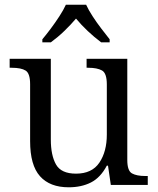

<svg xmlns="http://www.w3.org/2000/svg" viewBox="-20 -786 671 816"><path d="M272 10Q192 10 150 -37Q108 -84 108 -186V-428Q108 -474 89 -486Q70 -498 30 -498H21V-536H196V-193Q196 -126 218 -87Q240 -48 303 -48Q371 -48 402.5 -95Q434 -142 434 -214V-427Q434 -475 413.5 -486.5Q393 -498 355 -498H348V-536H521V-106Q521 -60 541 -49Q561 -38 597 -38H608V0H451L439 -82H434Q407 -31 366.5 -10.5Q326 10 272 10ZM160 -619Q176 -638 195.5 -664Q215 -690 232.5 -717Q250 -744 260 -766H346Q356 -744 373.5 -717Q391 -690 411 -664Q431 -638 446 -619V-606H410Q349 -652 303 -707Q280 -680 253 -654Q226 -628 196 -606H160Z"/></svg>

Font: Noto Serif Hentaigana
Style: Regular
Weight: 400
Designer: Kazuhiro Yamada
Foundry: nipponia
Version: Version 1.000; ttfautohint (v1.8.4.7-5d5b)